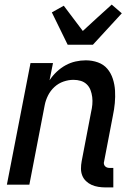

<svg xmlns="http://www.w3.org/2000/svg" viewBox="-20 -805 590 837"><path d="M474 12H440Q424 12 408.5 9.5Q393 7 379.5 1Q366 -5 355 -15.5Q344 -26 338.5 -40Q333 -54 333 -70Q333 -86 336 -102L377 -316Q381 -333 382.5 -349.5Q384 -366 382 -382Q380 -398 374.5 -412.5Q369 -427 358 -437.5Q347 -448 332 -452.5Q317 -457 300 -457Q279 -457 257 -449.5Q235 -442 217.5 -426Q200 -410 189.5 -389Q179 -368 175 -347L108 0H10L113 -530H211L196 -455Q209 -475 227 -492Q245 -509 266 -520.5Q287 -532 309.5 -537Q332 -542 354 -542Q382 -542 407 -533Q432 -524 448 -505Q464 -486 472 -461Q480 -436 481.5 -409.5Q483 -383 480.5 -355.5Q478 -328 472 -300L434 -102Q432 -96 433 -90.5Q434 -85 437.5 -81Q441 -77 446 -75Q451 -73 457 -73H474ZM275 -610 206 -751 258 -780 341 -670 403 -727 467 -785 511 -747 385 -610Z"/></svg>

Font: Lode Dark Term
Style: Bold Italic
Weight: 700
Italic angle: -11°
Monospace: yes
Designer: Belleve Invis
Foundry: Belleve Invis
Version: Version 29.2.0